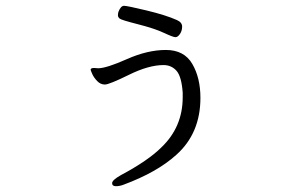

<svg xmlns="http://www.w3.org/2000/svg" viewBox="-20 -581 1040 661"><path d="M304 -347 318 -346Q346 -346 417 -377.5Q488 -409 551 -409Q614 -409 642 -361Q670 -313 670 -244Q670 -122 587 -48Q521 12 405 55Q392 60 379 60Q366 60 366 49.5Q366 39 396 22Q490 -28 536 -74Q609 -144 609 -246V-262Q605 -318 587.5 -337.5Q570 -357 543 -357Q492 -357 424 -323.5Q356 -290 341 -290Q326 -290 314.5 -302Q303 -314 297.5 -326.5Q292 -339 292 -341Q292 -347 304 -347ZM388 -541Q396 -561 407 -561Q418 -561 484.5 -545Q551 -529 589 -512Q607 -504 607 -489.5Q607 -475 599.5 -464Q592 -453 584 -453Q576 -453 544 -468Q512 -483 455 -497.5Q398 -512 392 -517Q386 -522 386 -528.5Q386 -535 388 -541Z"/></svg>

Font: ToneOZ-Pinyin-WenKai-Regular
Style: Regular
Weight: 400
Designer: Fontworks Inc.
Foundry: ToneOZ
Version: Version 0.240331